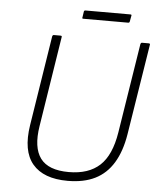

<svg xmlns="http://www.w3.org/2000/svg" viewBox="-55 -829 744 889"><g transform="rotate(5 317.0 -384.5)"><path d="M292 12Q180 12 129 -48.5Q78 -109 97 -230L163 -648Q165 -655 170 -655H201Q209 -655 207 -648L141 -229Q125 -129 162 -79Q199 -29 294 -29Q386 -29 438 -77Q490 -125 507 -232L573 -648Q575 -655 580 -655H611Q619 -655 617 -648L550 -227Q537 -147 504.5 -93.5Q472 -40 419.5 -14Q367 12 292 12ZM299 -742Q293 -742 295 -748L299 -775Q300 -781 306 -781H515Q522 -781 520 -775L515 -748Q514 -742 508 -742Z"/></g></svg>

Font: Sofia Sans ExtraLight
Style: Italic
Weight: 250
Italic angle: -9°
Version: Version 4.100-B